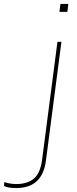

<svg xmlns="http://www.w3.org/2000/svg" viewBox="-189 -740 389 966"><path d="M22.9 63 100.1 -529.8H120.1L42 68.8Q23.9 206.1 -106.9 206.1Q-148.4 206.1 -168.9 195.8L-167 175.8Q-160.2 179.2 -142.6 182.6Q-125 186 -107.9 186Q-52.2 186 -19.3 159.2Q13.7 132.3 22.9 63ZM154.8 -720.2 149.9 -680.2H109.9L115.2 -720.2Z"/></svg>

Font: Cooper Hewitt
Style: Thin Italic
Weight: 702
Designer: Village Type and Design LLC
Foundry: Cooper Hewitt Smithsonian Design Museum
Version: 1.000